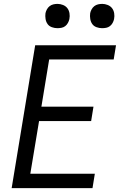

<svg xmlns="http://www.w3.org/2000/svg" viewBox="-20 -968 640 988"><path d="M40 0 161 -735H577L565 -662H233L193 -419H461L449 -345H181L136 -74H468L456 0ZM505 -823Q491 -823 477 -828Q463 -833 455 -844Q447 -855 444.5 -870Q442 -885 444 -900Q446 -910 451.5 -920Q457 -930 465.5 -936.5Q474 -943 484.5 -945.5Q495 -948 506 -948Q520 -948 534 -942.5Q548 -937 556.5 -926Q565 -915 567.5 -900Q570 -885 567 -870Q565 -860 559.5 -850Q554 -840 545.5 -833.5Q537 -827 526.5 -825Q516 -823 505 -823ZM275 -823Q261 -823 247 -828Q233 -833 225 -844Q217 -855 214.5 -870Q212 -885 214 -900Q216 -910 221.5 -920Q227 -930 235.5 -936.5Q244 -943 254.5 -945.5Q265 -948 276 -948Q290 -948 304 -942.5Q318 -937 326.5 -926Q335 -915 337.5 -900Q340 -885 337 -870Q335 -860 329.5 -850Q324 -840 315.5 -833.5Q307 -827 296.5 -825Q286 -823 275 -823Z"/></svg>

Font: Iosevka Extended
Style: Italic
Weight: 400
Width: 7
Italic angle: -9°
Monospace: yes
Designer: Belleve Invis
Foundry: Belleve Invis
Version: Version 32.5.0; ttfautohint (v1.8.4)